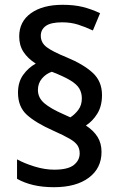

<svg xmlns="http://www.w3.org/2000/svg" viewBox="-20 -783 500 800"><path d="M55 -397Q55 -441 76.5 -471Q98 -501 129 -518Q96 -539 78 -566.5Q60 -594 60 -631Q60 -693 109 -728Q158 -763 241 -763Q289 -763 325 -754Q361 -745 397 -728L367 -656Q335 -671 305 -680.5Q275 -690 239 -690Q192 -690 171 -675Q150 -660 150 -634Q150 -605 174.5 -586.5Q199 -568 258 -544Q328 -515 366.5 -479.5Q405 -444 405 -387Q405 -341 385.5 -309.5Q366 -278 338 -260Q370 -239 386.5 -212.5Q403 -186 403 -150Q403 -82 350 -42.5Q297 -3 205 -3Q157 -3 119 -12Q81 -21 51 -38V-119Q82 -102 124.5 -89Q167 -76 206 -76Q263 -76 287.5 -95.5Q312 -115 312 -144Q312 -163 303 -177Q294 -191 270 -205Q246 -219 201 -239Q129 -271 92 -304.5Q55 -338 55 -397ZM138 -408Q138 -376 164.5 -353Q191 -330 249 -305L273 -294Q292 -306 306.5 -325.5Q321 -345 321 -373Q321 -396 310.5 -414Q300 -432 272.5 -448.5Q245 -465 196 -484Q172 -476 155 -456Q138 -436 138 -408Z"/></svg>

Font: Noto Sans Ethiopic SemiCondensed Medium
Style: Regular
Weight: 500
Width: 4
Designer: Monotype Design Team
Foundry: Monotype Imaging Inc.
Version: Version 2.102; ttfautohint (v1.8.4.7-5d5b)